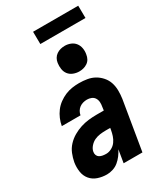

<svg xmlns="http://www.w3.org/2000/svg" viewBox="-225 -1006 950 1105"><g transform="rotate(-30 250.0 -454.0)"><path d="M147 8Q116 8 87.5 -1.5Q59 -11 40.5 -33Q22 -55 17.5 -85.5Q13 -116 18 -147Q23 -174 33.5 -200Q44 -226 63.5 -247Q83 -268 108 -282.5Q133 -297 159.5 -305.5Q186 -314 213 -317Q240 -320 266 -320H314L317 -343Q320 -358 319 -373Q318 -388 310.5 -400Q303 -412 289.5 -417.5Q276 -423 261 -423Q248 -423 235 -419.5Q222 -416 211 -408Q200 -400 193 -388Q186 -376 184 -363H60V-364Q64 -387 73.5 -409.5Q83 -432 98 -452Q113 -472 133.5 -487Q154 -502 176.5 -511.5Q199 -521 222.5 -524.5Q246 -528 269 -528Q296 -528 322.5 -523.5Q349 -519 371 -506.5Q393 -494 410 -474.5Q427 -455 435 -431Q443 -407 443.5 -380Q444 -353 440 -325L386 0H261L275 -85Q266 -67 253 -49.5Q240 -32 223.5 -18.5Q207 -5 186.5 1.5Q166 8 147 8ZM202 -97Q220 -97 238 -106.5Q256 -116 267.5 -132Q279 -148 285 -166.5Q291 -185 294 -203L296 -215H266Q247 -215 228 -212.5Q209 -210 191.5 -202Q174 -194 160 -178Q146 -162 143 -144Q141 -132 145 -122Q149 -112 158 -106.5Q167 -101 178.5 -99Q190 -97 202 -97ZM305 -585Q285 -585 266 -592.5Q247 -600 235.5 -615Q224 -630 221 -650Q218 -670 221 -690Q223 -705 230.5 -718Q238 -731 250.5 -739.5Q263 -748 277 -751.5Q291 -755 305 -755Q325 -755 343.5 -747.5Q362 -740 373.5 -725Q385 -710 388.5 -690Q392 -670 388 -650Q386 -635 379 -622Q372 -609 359.5 -600.5Q347 -592 333 -588.5Q319 -585 305 -585ZM189 -834 188 -916H488L489 -834Z"/></g></svg>

Font: Iosevka Term Curly XBd Obl
Style: Regular
Weight: 800
Italic angle: -9°
Designer: Belleve Invis
Foundry: Belleve Invis
Version: Version 32.3.0